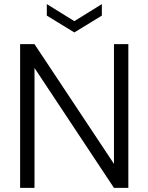

<svg xmlns="http://www.w3.org/2000/svg" viewBox="-20 -915 723 935"><path d="M78 0V-700H148L535 -117V-700H605V0H535L148 -584V0ZM342 -757 208 -839V-895L342 -812L476 -895V-839Z"/></svg>

Font: DM Sans Light
Style: Regular
Weight: 300
Designer: Colophon Foundry, Jonny Pinhorn
Foundry: Colophon Foundry
Version: Version 4.004; ttfautohint (v1.8.4.7-5d5b)